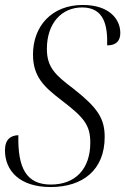

<svg xmlns="http://www.w3.org/2000/svg" viewBox="-23 -744 505 774"><path d="M181 10C311 10 399 -59 399 -192C399 -268 369 -311 271 -388C201 -441 166 -472 166 -547C166 -651 226 -714 308 -714C398 -714 411 -639 409 -561C445 -561 462 -579 462 -611C462 -667 417 -724 311 -724C185 -724 110 -638 110 -524C110 -433 157 -392 226 -339C315 -271 341 -240 341 -169C341 -63 281 0 182 0C83 0 48 -67 51 -199C21 -198 -3 -183 -3 -138C-3 -57 55 10 181 10Z"/></svg>

Font: Noto Serif Display Condensed Light
Style: Italic
Weight: 300
Width: 3
Italic angle: -12°
Designer: Monotype Design Team
Foundry: Monotype Imaging Inc.
Version: Version 2.009